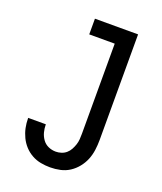

<svg xmlns="http://www.w3.org/2000/svg" viewBox="-138 -824 775 920"><g transform="rotate(20 250.0 -363.5)"><path d="M227 8Q203 8 179 3.5Q155 -1 133.5 -13Q112 -25 95.5 -43Q79 -61 68.5 -83Q58 -105 53 -128.5Q48 -152 48 -177Q48 -177 48 -177.5Q48 -178 48 -179H138Q138 -179 138 -178.5Q138 -178 138 -178Q138 -158 143 -139Q148 -120 159.5 -104Q171 -88 189 -80Q207 -72 227 -72Q241 -72 255 -76.5Q269 -81 280 -90.5Q291 -100 298 -113Q305 -126 309.5 -139.5Q314 -153 315 -167.5Q316 -182 316 -196V-655H186V-735H406V-196Q406 -171 402.5 -145Q399 -119 389.5 -95.5Q380 -72 363.5 -51.5Q347 -31 325.5 -17Q304 -3 278.5 2.5Q253 8 227 8Z"/></g></svg>

Font: Iosevka Slab Medium
Style: Regular
Weight: 500
Monospace: yes
Designer: Belleve Invis
Foundry: Belleve Invis
Version: Version 11.1.1; ttfautohint (v1.8.3)